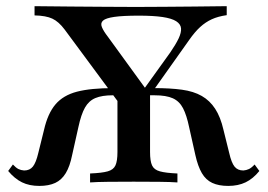

<svg xmlns="http://www.w3.org/2000/svg" viewBox="-20 -591 867 622"><path d="M391.1 -222.6 189.5 -495.2Q170.2 -521 149.6 -530.6Q129 -540.3 91.9 -541.1V-571Q154 -570.2 210.5 -569.8Q266.9 -569.4 319.4 -569Q371.8 -568.5 421 -568.5Q468.5 -568.5 514.5 -569Q560.5 -569.4 609.7 -569.8Q658.9 -570.2 714.5 -571V-541.9Q686.3 -537.9 666.1 -528.6Q646 -519.4 628.6 -503.6Q611.3 -487.9 592.7 -461.3L423.4 -222.6ZM107.3 11.3Q75 11.3 51.2 -0.4Q27.4 -12.1 6.5 -37.1L21.8 -58.1Q31.5 -47.6 39.5 -43.5Q47.6 -39.5 58.1 -38.7Q76.6 -38.7 86.7 -51.6Q96.8 -64.5 104 -95.2L122.6 -170.2Q134.7 -223.4 159.7 -252.8Q184.7 -282.3 229.4 -294Q274.2 -305.6 347.6 -305.6H373.4L386.3 -282.3H345.2Q310.5 -282.3 289.1 -273.4Q267.7 -264.5 255.2 -242.3Q242.7 -220.2 233.9 -179L213.7 -88.7Q206.5 -52.4 193.1 -30.2Q179.8 -8.1 158.9 1.6Q137.9 11.3 107.3 11.3ZM271.8 0V-29Q310.5 -30.6 329 -35.9Q347.6 -41.1 354 -55.2Q360.5 -69.4 360.5 -98.4V-296.8L431.5 -252.4L466.1 -304.8V-98.4Q466.1 -69.4 472.6 -55.2Q479 -41.1 498 -35.9Q516.9 -30.6 554.8 -29V0Q533.1 -1.6 496 -2Q458.9 -2.4 412.9 -2.4Q367.7 -2.4 330.6 -2Q293.5 -1.6 271.8 0ZM719.4 11.3Q688.7 11.3 667.7 1.6Q646.8 -8.1 633.9 -30.2Q621 -52.4 612.9 -88.7L592.7 -179Q584.7 -217.7 573 -240.3Q561.3 -262.9 539.9 -272.6Q518.5 -282.3 480.6 -282.3H444.4L459.7 -305.6H479Q531.5 -305.6 569.4 -300.4Q607.3 -295.2 633.5 -280.2Q659.7 -265.3 677 -238.7Q694.4 -212.1 704 -170.2L722.6 -95.2Q729.8 -63.7 739.9 -51.2Q750 -38.7 768.5 -38.7Q778.2 -39.5 786.7 -43.5Q795.2 -47.6 804.8 -58.1L820.2 -37.1Q800 -12.1 775.8 -0.4Q751.6 11.3 719.4 11.3ZM426.6 -275 531.5 -421Q549.2 -446.8 558.5 -466.1Q567.7 -485.5 566.5 -499.2Q565.3 -512.9 550.8 -522.2Q536.3 -531.5 506.5 -535.9Q476.6 -540.3 429.8 -540.3Q378.2 -540.3 350.4 -536.3Q322.6 -532.3 313.7 -524.2Q304.8 -516.1 310.1 -503.2Q315.3 -490.3 329 -472.6L459.7 -292.7Z"/></svg>

Font: Playfair SemiBold
Style: Regular
Weight: 600
Designer: Claus Eggers Sørensen
Foundry: Claus Eggers Sørensen
Version: Version 2.001;gftools[0.9.30]